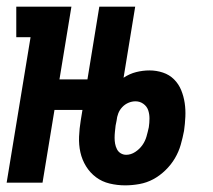

<svg xmlns="http://www.w3.org/2000/svg" viewBox="-22 -550 642 578"><path d="M-2 0 70 -438H27V-530H193L157 -311H295L280 -219H142L106 0ZM355 8Q331 8 308 2.5Q285 -3 267 -16.5Q249 -30 237 -49.5Q225 -69 220 -91.5Q215 -114 216 -138.5Q217 -163 221 -187L277 -530H385L350 -316Q368 -328 388 -333Q408 -338 428 -338Q449 -338 468.5 -331.5Q488 -325 502 -311Q516 -297 523.5 -278.5Q531 -260 534 -240Q537 -220 536 -198.5Q535 -177 532 -156Q528 -135 522 -114Q516 -93 504.5 -73.5Q493 -54 476 -37.5Q459 -21 439.5 -10.5Q420 0 398 4Q376 8 355 8ZM358 -84Q372 -84 385 -92.5Q398 -101 406.5 -113Q415 -125 419 -139Q423 -153 426 -167Q426 -167 426 -167Q426 -167 426 -167Q428 -180 428 -193.5Q428 -207 424 -218.5Q420 -230 409.5 -237.5Q399 -245 386 -245Q375 -245 364.5 -240.5Q354 -236 346 -227.5Q338 -219 334 -208.5Q330 -198 329 -187L326 -172Q325 -163 324 -153.5Q323 -144 323 -135Q323 -126 324.5 -117.5Q326 -109 330 -101Q334 -93 341.5 -88.5Q349 -84 358 -84Z"/></svg>

Font: Iosevka Curly Slab SmBdEx
Style: Italic
Weight: 600
Width: 7
Italic angle: -9°
Monospace: yes
Designer: Belleve Invis
Foundry: Belleve Invis
Version: Version 11.1.0; ttfautohint (v1.8.3)